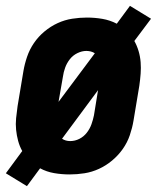

<svg xmlns="http://www.w3.org/2000/svg" viewBox="-31 -588 551 656"><path d="M61 48 -11 4 45 -72Q36 -88 31 -106.5Q26 -125 24 -144.5Q22 -164 24 -184Q26 -204 29 -225L49 -345Q53 -369 61.5 -394Q70 -419 85 -441Q100 -463 121 -480.5Q142 -498 166 -509Q190 -520 215.5 -524Q241 -528 266 -528Q266 -528 266 -528Q266 -528 266 -528Q293 -528 319 -523.5Q345 -519 368 -507L413 -568L485 -524L428 -448Q437 -432 442.5 -413.5Q448 -395 449.5 -375.5Q451 -356 449.5 -336Q448 -316 445 -295L425 -175Q421 -151 412.5 -126Q404 -101 388.5 -79Q373 -57 352 -39.5Q331 -22 307 -11Q283 0 257.5 4Q232 8 207 8Q207 8 207 8Q207 8 207 8Q180 8 154 3.5Q128 -1 106 -13ZM169 -240 293 -406Q287 -410 279.5 -412Q272 -414 264 -414Q249 -414 233.5 -406.5Q218 -399 207.5 -385.5Q197 -372 191.5 -356.5Q186 -341 184 -326ZM209 -106Q225 -106 240 -113.5Q255 -121 265.5 -134.5Q276 -148 281.5 -163.5Q287 -179 290 -194L304 -280L181 -114Q187 -110 194 -108Q201 -106 209 -106Z"/></svg>

Font: Iosevka SS04 Heavy Oblique
Style: Regular
Weight: 900
Italic angle: -9°
Monospace: yes
Designer: Belleve Invis
Foundry: Belleve Invis
Version: Version 19.0.0; ttfautohint (v1.8.4)